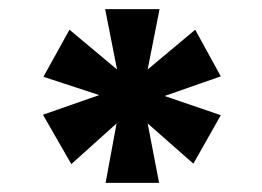

<svg xmlns="http://www.w3.org/2000/svg" viewBox="-20 -760 574 420"><path d="M303 -608 407 -695 463 -593 340 -550 463 -508 403 -402 303 -490 328 -360H211L235 -490L136 -401L74 -509L197 -552L75 -592L132 -695L236 -608L210 -740H329Z"/></svg>

Font: SVN-Poppins
Style: Bold
Weight: 700
Designer: Ninad Kale (Devanagari), Jonny Pinhorn (Latin)
Foundry: Indian Type Foundry
Version: Version 3.200;PS 1.000;hotconv 16.6.54;makeotf.lib2.5.65590